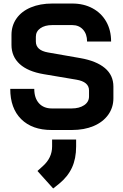

<svg xmlns="http://www.w3.org/2000/svg" viewBox="-20 -728 696 1087"><path d="M38 -225H174Q174 -173 200.5 -143.5Q227 -114 274 -114H385Q429 -114 456.5 -132.5Q484 -151 484 -182V-216Q484 -265 412 -277L228 -308Q138 -323 91.5 -365.5Q45 -408 45 -474V-530Q45 -583 73.5 -623.5Q102 -664 154.5 -686Q207 -708 276 -708H389Q454 -708 504 -681Q554 -654 581.5 -605.5Q609 -557 609 -493H473Q473 -535 450 -560.5Q427 -586 389 -586H276Q234 -586 208.5 -568Q183 -550 183 -520V-493Q183 -443 252 -431L435 -399Q526 -383 574 -342.5Q622 -302 622 -238V-172Q622 -119 592.5 -78Q563 -37 510 -14.5Q457 8 387 8H272Q162 8 100 -53.5Q38 -115 38 -225ZM192 240 222 213Q275 166 275 101V62H411V101Q411 170 387.5 221Q364 272 315 312L281 339Z"/></svg>

Font: Bai Jamjuree
Style: Bold
Weight: 700
Designer: Katatrad Aksorn Co.,Ltd.
Foundry: Cadson Demak Co.,Ltd.
Version: Version 1.000; ttfautohint (v1.6)